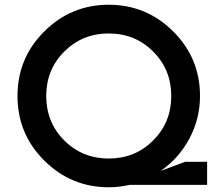

<svg xmlns="http://www.w3.org/2000/svg" viewBox="-20 -780 921 810"><path d="M853.8 -97.5V0H526.2Q482.5 10 438.8 10Q280 10 166.9 -102.5Q53.8 -215 53.8 -375Q53.8 -535 166.9 -647.5Q280 -760 438.8 -760Q597.5 -760 710.6 -647.5Q823.8 -535 823.8 -375Q823.8 -278.8 778.8 -195Q733.8 -111.2 657.5 -58.8L761.2 -97.5ZM251.2 -562.5Q175 -486.2 175 -375Q175 -263.8 251.2 -187.5Q327.5 -111.2 438.8 -111.2Q550 -111.2 626.2 -187.5Q702.5 -263.8 702.5 -375Q702.5 -486.2 626.2 -562.5Q550 -638.8 438.8 -638.8Q327.5 -638.8 251.2 -562.5Z"/></svg>

Font: Now Alt Medium
Style: Regular
Weight: 500
Designer: Alfredo Marco Pradil
Foundry: Alfredo Marco Pradil
Version: Version 1.002;PS 001.002;hotconv 1.0.88;makeotf.lib2.5.64775